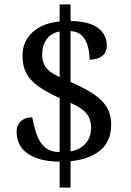

<svg xmlns="http://www.w3.org/2000/svg" viewBox="-20 -780 599 879"><path d="M253 -40Q206 -40 169.5 -49.5Q133 -59 107.5 -76.5Q82 -94 69 -119.5Q56 -145 56 -176Q56 -196 64.5 -211Q73 -226 89 -234.5Q105 -243 128 -243Q135 -202 147.5 -165.5Q160 -129 185 -106.5Q210 -84 253 -84V-331Q191 -359 153.5 -386.5Q116 -414 99.5 -447Q83 -480 83 -524Q83 -569 104 -602.5Q125 -636 163 -656.5Q201 -677 253 -682V-760H303V-684Q363 -683 399.5 -668Q436 -653 452.5 -628Q469 -603 469 -572Q469 -540 447.5 -523.5Q426 -507 390 -507Q390 -536 383 -565Q376 -594 357.5 -614.5Q339 -635 303 -638V-405Q348 -385 382.5 -365.5Q417 -346 441 -323.5Q465 -301 477 -273.5Q489 -246 489 -210Q489 -135 440.5 -93Q392 -51 303 -42V79H253ZM303 -87Q348 -95 372.5 -123.5Q397 -152 397 -195Q397 -235 376 -260.5Q355 -286 303 -309ZM253 -636Q213 -628 193 -599.5Q173 -571 173 -532Q173 -504 182 -485Q191 -466 209 -452.5Q227 -439 253 -427Z"/></svg>

Font: Noto Serif Tamil
Style: Regular
Weight: 400
Designer: Indian Type Foundry, Tom Grace, and the Monotype Design Team
Foundry: Monotype Imaging Inc.
Version: Version 2.003